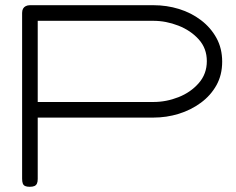

<svg xmlns="http://www.w3.org/2000/svg" viewBox="-20 -707 909 738"><path d="M94 11Q83 11 76.5 8Q70 5 67.5 -2Q65 -9 65 -20V-657Q65 -667 68.5 -673.5Q72 -680 79 -683.5Q86 -687 95 -687H570Q621 -687 668 -672.5Q715 -658 752.5 -629.5Q790 -601 812 -561Q834 -521 834 -470Q834 -419 812 -379.5Q790 -340 752 -312Q714 -284 667 -269.5Q620 -255 569 -255H125V-19Q125 -8 122 -1.5Q119 5 112.5 8Q106 11 94 11ZM125 -315H570Q619 -315 666 -333.5Q713 -352 744 -387.5Q775 -423 775 -472Q775 -521 744 -555.5Q713 -590 665.5 -608.5Q618 -627 569 -627H125Z"/></svg>

Font: Fredoka Expanded Light
Style: Regular
Weight: 300
Width: 7
Designer: Ben Nathan
Foundry: Milena B. Brandão, Ben Nathan
Version: Version 2.001